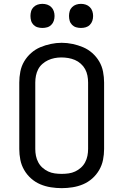

<svg xmlns="http://www.w3.org/2000/svg" viewBox="-20 -968 640 996"><path d="M300 8Q272 8 243.5 3.5Q215 -1 189 -12Q163 -23 141.5 -42Q120 -61 105.5 -86Q91 -111 85.5 -139Q80 -167 80 -195V-540Q80 -568 85.5 -596.5Q91 -625 105.5 -649.5Q120 -674 141.5 -693Q163 -712 189 -723Q215 -734 243.5 -740Q272 -746 300 -746Q328 -746 356.5 -740Q385 -734 411 -723Q437 -712 458.5 -693Q480 -674 494.5 -649.5Q509 -625 514.5 -596.5Q520 -568 520 -540V-195Q520 -167 514.5 -139Q509 -111 494.5 -86Q480 -61 458.5 -42Q437 -23 411 -12Q385 -1 356.5 3.5Q328 8 300 8ZM300 -66Q318 -66 336 -68.5Q354 -71 370 -78.5Q386 -86 399.5 -98Q413 -110 421.5 -126Q430 -142 433.5 -159.5Q437 -177 437 -195V-540Q437 -558 433.5 -576Q430 -594 421.5 -609.5Q413 -625 399 -637.5Q385 -650 368.5 -657Q352 -664 334 -667Q316 -670 298 -670Q280 -670 262.5 -666.5Q245 -663 229 -655.5Q213 -648 199.5 -636Q186 -624 178 -608.5Q170 -593 166.5 -575.5Q163 -558 163 -540V-195Q163 -177 166.5 -159.5Q170 -142 178.5 -126Q187 -110 200.5 -98Q214 -86 230 -78.5Q246 -71 264 -68.5Q282 -66 300 -66ZM400 -823Q387 -823 375 -826.5Q363 -830 354 -839Q345 -848 341.5 -860Q338 -872 338 -885Q338 -898 341.5 -910Q345 -922 354 -931Q363 -940 375 -944Q387 -948 400 -948Q413 -948 425 -944Q437 -940 446 -931Q455 -922 459 -910Q463 -898 463 -885Q463 -872 459 -860Q455 -848 446 -839Q437 -830 425 -826.5Q413 -823 400 -823ZM200 -823Q187 -823 175 -826.5Q163 -830 154 -839Q145 -848 141.5 -860Q138 -872 138 -885Q138 -898 141.5 -910Q145 -922 154 -931Q163 -940 175 -944Q187 -948 200 -948Q213 -948 225 -944Q237 -940 246 -931Q255 -922 259 -910Q263 -898 263 -885Q263 -872 259 -860Q255 -848 246 -839Q237 -830 225 -826.5Q213 -823 200 -823Z"/></svg>

Font: Bmono
Style: Regular
Weight: 400
Monospace: yes
Designer: Belleve Invis
Foundry: Belleve Invis
Version: Version 11.2.2; ttfautohint (v1.8.2)